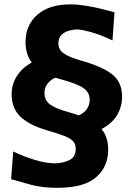

<svg xmlns="http://www.w3.org/2000/svg" viewBox="-20 -748 620 898"><path d="M248 130.5Q177 130.5 122.5 115.5Q68 100.5 32 90L42 -39.5Q91.5 -15.5 144 0.2Q196.5 16 238 16Q277.5 14.5 305.8 0.2Q334 -14 334 -52.5Q334 -74 321.8 -87.5Q309.5 -101 279.8 -112.5Q250 -124 198.5 -139Q116.5 -163 75.5 -202.2Q34.5 -241.5 34.5 -307Q34.5 -353 58.8 -392Q83 -431 128.5 -455.5Q99.5 -494.5 99.5 -550.5Q99.5 -631 154.8 -679.2Q210 -727.5 309.5 -727.5Q343 -727.5 381.8 -721.2Q420.5 -715 455.8 -706.2Q491 -697.5 515.5 -690.5L506 -559Q451 -585.5 404.8 -598Q358.5 -610.5 338 -610.5Q321 -609.5 301.2 -604Q281.5 -598.5 267.2 -584.5Q253 -570.5 253 -544.5Q253 -516.5 277.8 -498.5Q302.5 -480.5 363 -463.5Q458.5 -436.5 504.8 -400.2Q551 -364 551 -296Q551 -249.5 528 -210.2Q505 -171 455 -144.5Q486 -107.5 486 -47Q486 31.5 429.5 81Q373 130.5 248 130.5ZM297.5 -224.5Q326 -216.5 348.5 -208.5Q371.5 -218 385.5 -237Q399.5 -256 399.5 -281.5Q399.5 -316 370.2 -336.2Q341 -356.5 263.5 -377.5Q251 -381 239.5 -384.5Q219 -377 203.5 -358.2Q188 -339.5 188 -313Q188 -279.5 212.5 -260.5Q237 -241.5 297.5 -224.5Z"/></svg>

Font: Commissioner Flair
Style: Bold
Weight: 700
Designer: Kostas Bartsokas
Foundry: Kostas Bartsokas
Version: Version 1.000; ttfautohint (v1.8.3)